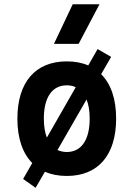

<svg xmlns="http://www.w3.org/2000/svg" viewBox="-20 -815 626 900"><path d="M147 65.4 190.4 -9.8C220.2 2.9 254.4 9.8 293 9.8C439.9 9.8 524.4 -87.9 524.4 -258.8C524.4 -351.1 500 -421.9 454.1 -467.3L501 -548.3L437.5 -585L393.6 -508.3C364.3 -521 330.6 -527.3 293 -527.3C146 -527.3 61.5 -429.7 61.5 -258.8C61.5 -167 85.9 -96.2 131.3 -50.8L88.4 23.9ZM232.9 -609.4H348.6L446.3 -794.9H320.8ZM293 -102.5C276.9 -102.5 262.2 -106 249.5 -111.8L385.7 -348.6C395.5 -324.7 400.4 -294.4 400.4 -258.8C400.4 -159.2 361.3 -102.5 293 -102.5ZM199.7 -169.9C190.4 -193.8 185.5 -223.6 185.5 -258.8C185.5 -358.9 224.6 -415 293 -415C308.6 -415 322.8 -412.1 335 -406.2Z"/></svg>

Font: Cascadia Code NF SemiBold
Style: Regular
Weight: 600
Monospace: yes
Designer: Aaron Bell
Foundry: Saja Typeworks
Version: Version 2404.023